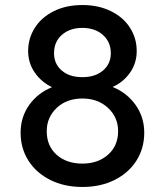

<svg xmlns="http://www.w3.org/2000/svg" viewBox="-20 -732 656 764"><path d="M62 -204Q62 -266 96 -314Q130 -362 187 -385Q145 -405 118.5 -443Q92 -481 92 -529Q92 -580 119 -622Q146 -664 195 -688Q244 -712 308 -712Q371 -712 420.5 -688Q470 -664 497 -622Q524 -580 524 -529Q524 -481 497.5 -443Q471 -405 428 -386Q485 -363 519.5 -314.5Q554 -266 554 -204Q554 -142 523 -93Q492 -44 436 -16Q380 12 308 12Q236 12 180 -16Q124 -44 93 -93Q62 -142 62 -204ZM421 -520Q421 -565 389.5 -593Q358 -621 308 -621Q258 -621 226.5 -593.5Q195 -566 195 -520Q195 -478 225.5 -451.5Q256 -425 308 -425Q359 -425 390 -451.5Q421 -478 421 -520ZM450 -210Q450 -265 410 -302.5Q370 -340 308 -340Q245 -340 205.5 -302.5Q166 -265 166 -210Q166 -151 205.5 -116Q245 -81 308 -81Q370 -81 410 -116.5Q450 -152 450 -210Z"/></svg>

Font: Overpass Mono Light
Style: Bold
Weight: 600
Monospace: yes
Designer: Delve Withrington, Dave Bailey
Foundry: Delve Fonts
Version: Version 1.000;DELV;Overpass